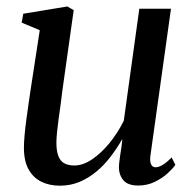

<svg xmlns="http://www.w3.org/2000/svg" viewBox="-20 -564 598 594"><path d="M165.5 10.5Q133 10.5 108 -1.8Q83 -14 68.5 -39.8Q54 -65.5 54 -107Q54 -122 56 -145Q58 -168 61.5 -194Q65 -220 68.5 -244Q72 -268 74.5 -285L103 -470.5L47 -494L52 -521.5L188.5 -544L208 -532.5L173 -284Q171 -264.5 167.8 -242.2Q164.5 -220 161.5 -197.5Q158.5 -175 156.5 -155.5Q154.5 -136 154.5 -122.5Q154.5 -96 160.8 -80.5Q167 -65 179.5 -58.5Q192 -52 210 -52Q236.5 -52 264.8 -71Q293 -90 318.8 -121.5Q344.5 -153 363 -190.5L411 -537H509L445.5 -83.5Q443 -65.5 447.2 -56Q451.5 -46.5 461 -46.5Q471 -46.5 483.2 -53.8Q495.5 -61 511 -77L522.5 -54Q515.5 -43.5 499 -28.2Q482.5 -13 459 -1.5Q435.5 10 407.5 10Q374.5 10 360.8 -7.5Q347 -25 348 -50Q348 -53 349 -62.5Q350 -72 352 -84.5Q354 -97 355.8 -109.8Q357.5 -122.5 358.5 -132L357.5 -132.5Q341.5 -104.5 321.8 -78.8Q302 -53 278 -33Q254 -13 225.8 -1.2Q197.5 10.5 165.5 10.5Z"/></svg>

Font: Merriweather 72pt
Style: Italic
Weight: 400
Italic angle: -7.8°
Version: Version 2.101